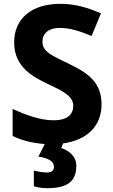

<svg xmlns="http://www.w3.org/2000/svg" viewBox="-20 -810 591 1004"><path d="M379 56C379 7 340 -23 300 -36L310 -60C439 -78 511 -154 511 -264C511 -376 446 -426 337 -478C247 -521 202 -541 202 -592C202 -635 234 -664 291 -664C345 -664 393 -649 459 -622L508 -740C434 -772 370 -790 296 -790C147 -790 54 -715 54 -587C54 -457 158 -406 224 -374C303 -336 363 -310 363 -257C363 -213 334 -181 260 -181C188 -181 114 -210 46 -240V-99C95 -75 153 -61 214 -57L181 9C241 18 262 38 262 62C262 85 246 92 227 92C207 92 176 87 157 82V164C176 170 199 174 228 174C342 174 379 131 379 56Z"/></svg>

Font: Noto Sans Malayalam UI
Style: Bold
Weight: 700
Designer: Jelle Bosma - Monotype Design Team
Foundry: Monotype Imaging Inc.
Version: Version 2.104